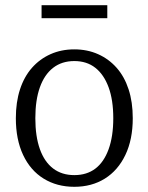

<svg xmlns="http://www.w3.org/2000/svg" viewBox="-20 -709 571 739"><path d="M491 -254Q491 -172 462.5 -112.5Q434 -53 383.5 -21.5Q333 10 266 10Q199 10 148 -21.5Q97 -53 69 -112.5Q41 -172 41 -254Q41 -316 57 -365Q73 -414 103 -448Q133 -482 174.5 -500.5Q216 -519 266 -519Q316 -519 357.5 -500.5Q399 -482 429 -448Q459 -414 475 -365Q491 -316 491 -254ZM116 -254Q116 -184 133.5 -135Q151 -86 184.5 -60.5Q218 -35 266 -35Q314 -35 347 -60Q380 -85 398 -134.5Q416 -184 416 -254Q416 -324 398 -373Q380 -422 347 -448Q314 -474 266 -474Q218 -474 184.5 -448Q151 -422 133.5 -373Q116 -324 116 -254ZM140 -689H393V-639H140Z"/></svg>

Font: Roboto Serif 28pt Condensed Light
Style: Regular
Weight: 300
Width: 3
Designer: Greg Gazdowicz
Foundry: Commercial Type
Version: Version 1.008